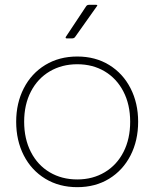

<svg xmlns="http://www.w3.org/2000/svg" viewBox="-20 -751 639 795"><path d="M47 -247Q47 -324 78.5 -385.5Q110 -447 167.5 -482Q225 -517 300 -517Q375 -517 432 -482Q489 -447 520.5 -385.5Q552 -324 552 -247Q552 -169 520.5 -107.5Q489 -46 432 -11Q375 24 300 24Q225 24 167.5 -11Q110 -46 78.5 -107.5Q47 -169 47 -247ZM381 -725 291 -598Q287 -592 278 -592H257Q249 -592 253 -599L336 -724Q340 -731 348 -731H378Q386 -731 381 -725ZM519 -247Q519 -318 491 -372Q463 -426 413.5 -455.5Q364 -485 300 -485Q236 -485 186 -455.5Q136 -426 108 -372Q80 -318 80 -247Q80 -176 108 -121.5Q136 -67 186 -37.5Q236 -8 300 -8Q364 -8 414 -38Q464 -68 491.5 -122Q519 -176 519 -247Z"/></svg>

Font: LINE Seed JP_TTF Thin
Style: Regular
Weight: 250
Designer: LY Corporation & Fontrix & Fontworks
Version: Version 1.008